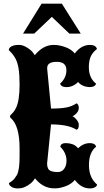

<svg xmlns="http://www.w3.org/2000/svg" viewBox="-20 -1009 568 1053"><path d="M77.1 24.4Q58.1 24.4 45.4 17.1Q32.7 9.8 30.8 2.4L28.8 -4.9Q52.7 -19 60.5 -31.2Q68.8 -43 73 -49.6Q77.1 -56.2 80.1 -69.8L84.5 -92.3Q85.9 -100.6 86.7 -120.8Q87.4 -141.1 87.4 -153.8V-194.8Q87.4 -319.3 39.6 -361.3Q29.3 -369.6 39.6 -379.4Q44.9 -384.3 53 -393.6Q61 -402.8 68.8 -419.4Q87.4 -459.5 87.4 -543.5Q87.4 -599.6 81.8 -633.8Q76.2 -668 63.5 -690.4Q50.8 -712.9 28.3 -733.9Q28.3 -751.5 55.7 -759.8Q65.9 -762.7 85.4 -762.7Q105 -762.7 127.7 -748.5Q150.4 -734.4 160.6 -720.7L170.9 -706.5Q216.8 -762.7 274.4 -762.7Q305.2 -762.7 338.1 -750.7Q371.1 -738.8 390.1 -715.8Q425.3 -762.7 473.1 -762.7Q505.9 -762.7 511.7 -740.2Q487.3 -721.7 477.3 -698.2Q467.3 -674.8 467.3 -640.6Q467.3 -580.6 506.8 -550.3Q503.4 -536.6 486.3 -533Q469.2 -529.3 449 -534.4Q428.7 -539.6 415.5 -551.8L408.2 -559.1Q380.4 -531.2 344.2 -531.2Q315.4 -531.2 309.6 -550.3Q344.2 -582 344.2 -623.5Q344.2 -669.9 291.5 -669.9Q238.8 -669.9 238.8 -636.2V-631.8L259.8 -413.6Q313.5 -413.6 344.5 -419.7Q375.5 -425.8 398.9 -441.9Q403.8 -441.9 408 -434.8Q412.1 -427.7 412.1 -417.5Q412.1 -391.1 377.9 -370.6Q387.2 -367.7 396 -357.4Q412.1 -339.4 412.1 -325.7Q412.1 -301.8 402.3 -298.8L398.9 -297.9Q354.5 -326.7 259.8 -326.7L238.3 -112.3Q238.3 -79.6 257.8 -71.8Q272.5 -65.4 296.4 -65.4Q319.3 -65.4 332 -83.3Q344.7 -101.1 344.7 -127.4Q344.7 -170.9 310.1 -204.6Q314.9 -224.1 338.9 -224.1Q380.4 -224.1 401.4 -203.1L408.7 -195.8Q437 -224.1 473.1 -224.1Q501.5 -224.1 507.3 -204.6Q467.8 -173.3 467.8 -104Q467.8 -34.2 512.2 2.9Q512.2 15.1 491.7 22Q482.9 24.4 473.6 24.4Q425.3 24.4 390.6 -22Q371.1 1 338.9 12.7Q308.6 23.4 285.9 23.9Q263.2 24.4 249 21Q229.5 16.1 214.8 7.1Q200.2 -2 191.9 -9.8Q179.2 -21.5 171.9 -31.2Q152.3 2 111.3 18.6Q96.2 24.4 77.1 24.4ZM106.4 -824.7 208 -988.8H319.3L422.9 -824.7H360.4L264.2 -916.5L167.5 -824.7Z"/></svg>

Font: Sancreek
Style: Regular
Weight: 400
Designer: Vernon Adams
Foundry: Vernon Adams
Version: Version 1.100; ttfautohint (v1.8.4.7-5d5b)